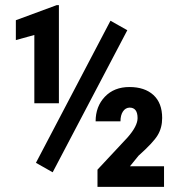

<svg xmlns="http://www.w3.org/2000/svg" viewBox="-20 -731 703 751"><path d="M186 -57.1 120.6 -94.2 412.1 -649.9 478 -612.8ZM210.4 -327.1H114.3V-594.2L42 -574.2V-651.9L201.7 -710.9H210.4ZM621.6 0H361.3V-67.4L478.5 -192.9Q518.1 -237.8 518.1 -269Q518.1 -310.1 486.8 -310.1Q470.7 -309.6 460.9 -294.9Q451.2 -280.3 451.2 -256.3H354Q354 -314.5 390.1 -352.5Q426.3 -390.6 486.3 -390.6Q545.9 -390.6 580.1 -359.4Q614.3 -328.1 614.3 -269.5Q614.3 -231.4 596.7 -202.1Q579.1 -172.9 522 -122.1L488.3 -80.6H621.6Z"/></svg>

Font: RobotoCondensed-Bold
Style: Bold
Weight: 700
Designer: Google
Version: Version 2.001240; 2014